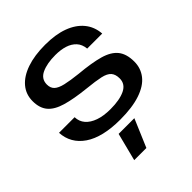

<svg xmlns="http://www.w3.org/2000/svg" viewBox="-208 -662 993 993"><g transform="rotate(-45 288.5 -165.0)"><path d="M291 10Q227 10 177 -2Q127 -14 92.5 -37.5Q58 -61 39.5 -93.5Q21 -126 19 -166H133Q134 -134 153.5 -111.5Q173 -89 208.5 -76.5Q244 -64 294 -64Q361 -64 400.5 -83Q440 -102 440 -143Q440 -173 425.5 -189.5Q411 -206 377 -213.5Q343 -221 283 -227Q197 -236 142.5 -252Q88 -268 63 -298Q38 -328 38 -378Q38 -428 68.5 -464Q99 -500 155.5 -519.5Q212 -539 290 -539Q366 -539 420 -519Q474 -499 505 -461.5Q536 -424 540 -371H430Q427 -404 408 -424.5Q389 -445 359 -454.5Q329 -464 290 -464Q229 -464 190 -446Q151 -428 151 -387Q151 -361 166.5 -346.5Q182 -332 216.5 -324Q251 -316 306 -310Q395 -302 449.5 -286.5Q504 -271 529.5 -239Q555 -207 555 -151Q555 -103 526.5 -66.5Q498 -30 439 -10Q380 10 291 10ZM194 209 233 56H348L283 209Z"/></g></svg>

Font: Mona Sans Expanded Medium
Style: Regular
Weight: 500
Width: 7
Designer: Deni Anggara
Foundry: GitHub
Version: Version 2.000